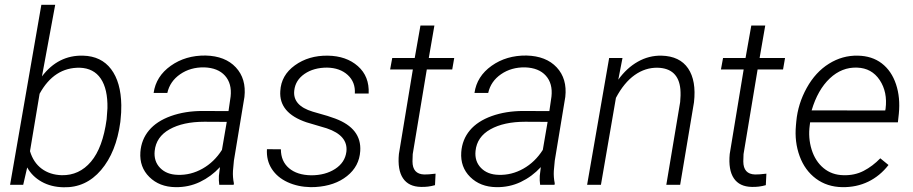

<svg xmlns="http://www.w3.org/2000/svg" viewBox="-20 -770 3804 800"><path d="M481.4 -261.7Q464.4 -135.7 401.1 -61.5Q337.9 12.7 244.6 10.3Q192.9 9.3 153.6 -12.7Q114.3 -34.7 93.3 -72.3L76.7 0H22L152.3 -750H210L154.8 -451.7Q222.7 -541 326.2 -538.1Q401.9 -536.1 442.9 -481.9Q483.9 -427.7 485.4 -332Q485.8 -300.8 482.4 -272ZM424.3 -272.9 427.7 -319.3Q429.2 -398.9 399.9 -442.4Q370.6 -485.8 312.5 -487.8Q205.6 -489.7 145 -379.4L105 -140.1Q119.1 -92.8 153.6 -67.1Q188 -41.5 237.3 -40Q310.1 -38.6 359.1 -96.4Q408.2 -154.3 424.3 -272.9Z M893.6 0Q891.1 -18.6 892.1 -37.1L896.5 -73.7Q859.9 -34.2 812.7 -11.7Q765.6 10.7 710.9 9.8Q644 8.8 602.3 -32.5Q560.5 -73.7 564.9 -136.2Q568.8 -188.5 600.8 -226.8Q632.8 -265.1 691.9 -286.4Q751 -307.6 824.2 -307.6L932.1 -307.1L940.9 -367.7Q946.8 -421.9 917.5 -454.6Q888.2 -487.3 831.1 -489.3Q773.4 -490.2 730.7 -460.7Q688 -431.2 677.2 -382.8H620.1Q629.9 -452.1 691.4 -495.8Q752.9 -539.6 836.9 -538.6Q918.5 -536.6 962.6 -489.3Q1006.8 -441.9 998.5 -366.2L954.6 -100.6L950.7 -58.1Q949.2 -31.7 954.6 -5.9L953.6 0ZM720.7 -41.5Q774.4 -39.6 823.5 -67.1Q872.6 -94.7 904.8 -145.5L924.8 -262.2L831.5 -262.7Q742.7 -262.7 686.5 -231.2Q630.4 -199.7 624.5 -141.1Q620.1 -98.1 647.2 -70.3Q674.3 -42.5 720.7 -41.5Z M1423.3 -137.7Q1431.2 -205.1 1341.3 -235.4L1257.3 -260.3Q1141.6 -299.3 1147.9 -390.6Q1151.4 -456.5 1208.7 -497.8Q1266.1 -539.1 1345.2 -538.1Q1422.9 -537.1 1471.2 -494.4Q1519.5 -451.7 1516.1 -380.4H1458.5Q1461.4 -427.7 1429 -457.5Q1396.5 -487.3 1342.8 -488.3Q1287.1 -488.3 1249 -462.2Q1210.9 -436 1206.1 -393.1Q1198.7 -330.1 1283.2 -304.7L1344.2 -287.1L1377 -275.9Q1487.3 -234.4 1481 -140.6Q1477.1 -77.1 1426 -36.4Q1375 4.4 1294.4 9.3L1274.4 9.8Q1221.2 8.8 1178.2 -11Q1135.3 -30.8 1112.3 -66.4Q1089.4 -102.1 1092.3 -148.4L1150.4 -147.9Q1150.4 -98.1 1184.1 -69.3Q1217.8 -40.5 1276.9 -39.6Q1335.4 -39.6 1376.5 -66.2Q1417.5 -92.8 1423.3 -137.7Z M1790 -663.6 1766.6 -528.3H1872.6L1864.3 -480.5H1758.3L1699.7 -127.9L1698.7 -97.7Q1698.7 -44.4 1747.6 -43Q1762.7 -42.5 1794.9 -46.4L1792.5 1.5Q1763.7 9.8 1733.9 8.8Q1682.6 7.8 1659.2 -27.1Q1635.7 -62 1642.1 -128.4L1700.2 -480.5H1605.5L1614.3 -528.3H1708L1731.9 -663.6Z M2230.5 0Q2228 -18.6 2229 -37.1L2233.4 -73.7Q2196.8 -34.2 2149.7 -11.7Q2102.5 10.7 2047.9 9.8Q1981 8.8 1939.2 -32.5Q1897.5 -73.7 1901.9 -136.2Q1905.8 -188.5 1937.7 -226.8Q1969.7 -265.1 2028.8 -286.4Q2087.9 -307.6 2161.1 -307.6L2269 -307.1L2277.8 -367.7Q2283.7 -421.9 2254.4 -454.6Q2225.1 -487.3 2168 -489.3Q2110.4 -490.2 2067.6 -460.7Q2024.9 -431.2 2014.2 -382.8H1957Q1966.8 -452.1 2028.3 -495.8Q2089.8 -539.6 2173.8 -538.6Q2255.4 -536.6 2299.6 -489.3Q2343.8 -441.9 2335.4 -366.2L2291.5 -100.6L2287.6 -58.1Q2286.1 -31.7 2291.5 -5.9L2290.5 0ZM2057.6 -41.5Q2111.3 -39.6 2160.4 -67.1Q2209.5 -94.7 2241.7 -145.5L2261.7 -262.2L2168.5 -262.7Q2079.6 -262.7 2023.4 -231.2Q1967.3 -199.7 1961.4 -141.1Q1957 -98.1 1984.1 -70.3Q2011.2 -42.5 2057.6 -41.5Z M2573.7 -528.3 2556.2 -438Q2591.3 -486.8 2637.5 -512.9Q2683.6 -539.1 2736.3 -538.1Q2812.5 -536.1 2847.2 -484.9Q2881.8 -433.6 2871.6 -343.8L2814 0H2756.3L2814 -344.7Q2816.9 -372.6 2814.9 -398.4Q2806.6 -485.4 2720.2 -487.8Q2668.9 -488.8 2624.5 -457.3Q2580.1 -425.8 2546.4 -362.3L2483.9 0H2426.3L2518.1 -528.3Z M3168.5 -663.6 3145 -528.3H3251L3242.7 -480.5H3136.7L3078.1 -127.9L3077.1 -97.7Q3077.1 -44.4 3126 -43Q3141.1 -42.5 3173.3 -46.4L3170.9 1.5Q3142.1 9.8 3112.3 8.8Q3061 7.8 3037.6 -27.1Q3014.2 -62 3020.5 -128.4L3078.6 -480.5H2983.9L2992.7 -528.3H3086.4L3110.4 -663.6Z M3489.7 9.8Q3426.3 8.8 3379.9 -25.6Q3333.5 -60.1 3311.8 -119.4Q3290 -178.7 3296.4 -247.6L3297.9 -264.2Q3304.7 -337.4 3341.3 -403.6Q3377.9 -469.7 3434.1 -504.6Q3490.2 -539.6 3554.2 -538.1Q3613.3 -537.1 3654.1 -505.9Q3694.8 -474.6 3713.4 -418.9Q3731.9 -363.3 3725.1 -295.9L3721.2 -260.3H3355.5L3354 -248.5Q3346.7 -195.3 3361.8 -146.7Q3377 -98.1 3411.4 -69.6Q3445.8 -41 3494.1 -40Q3541 -38.6 3578.6 -58.1Q3616.2 -77.6 3647.9 -110.4L3682.1 -82.5Q3646.5 -36.6 3597.4 -12.9Q3548.3 10.7 3489.7 9.8ZM3551.3 -488.3Q3487.8 -490.7 3437.5 -443.4Q3387.2 -396 3361.8 -310.1L3668.5 -309.6L3669.9 -316.9Q3678.7 -386.2 3645.5 -436.3Q3612.3 -486.3 3551.3 -488.3Z"/></svg>

Font: Roboto Light
Style: Italic
Weight: 300
Italic angle: -12°
Designer: Google
Version: Version 2.134; 2016; ttfautohint (v1.6)